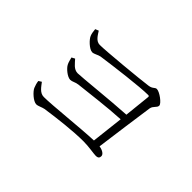

<svg xmlns="http://www.w3.org/2000/svg" viewBox="-92 -947 1184 1184"><g transform="rotate(45 500.0 -355.0)"><path d="M202 -181 183 -169C184 -155 191 -132 196 -121C205 -100 249 -58 276 -58C292 -58 314 -71 332 -74C427 -88 555 -103 642 -103C692 -103 739 -93 759 -93C780 -93 786 -102 786 -116C786 -133 763 -147 735 -151C750 -264 775 -447 788 -535C793 -562 818 -569 818 -589C818 -608 760 -651 735 -651C719 -651 716 -633 684 -629C621 -620 346 -594 294 -594C260 -594 243 -628 227 -652L205 -643C206 -630 209 -607 214 -596C221 -574 266 -529 293 -529C309 -529 330 -544 348 -547C446 -561 651 -587 723 -587C730 -587 733 -584 732 -577L714 -406C586 -399 353 -374 321 -374C286 -374 266 -406 246 -427L225 -416C228 -404 234 -379 240 -369C250 -348 291 -313 317 -313C334 -313 346 -324 373 -328C464 -338 596 -355 709 -361L685 -152C574 -148 349 -123 277 -123C241 -123 221 -157 202 -181Z"/></g></svg>

Font: Noto Serif CJK SC Light
Style: Regular
Weight: 300
Designer: Ryoko NISHIZUKA 西塚涼子 (kana & ideographs); Frank Grießhammer (Latin, Greek & Cyrillic); Wenlong ZHANG 张文龙 (bopomofo); San
Foundry: Adobe
Version: Version 2.001;hotconv 1.1.0;makeotfexe 2.6.0